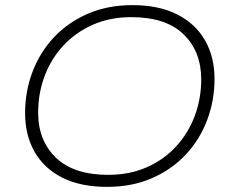

<svg xmlns="http://www.w3.org/2000/svg" viewBox="-20 -725 899 750"><path d="M398 5Q295 5 223.5 -31Q152 -67 115 -132Q78 -197 78 -283Q78 -368 107 -444.5Q136 -521 191 -579.5Q246 -638 323.5 -671.5Q401 -705 497 -705Q600 -705 671.5 -669Q743 -633 780.5 -568Q818 -503 818 -417Q818 -332 789 -255.5Q760 -179 705 -120.5Q650 -62 572.5 -28.5Q495 5 398 5ZM403 -42Q486 -42 553 -71.5Q620 -101 667.5 -152.5Q715 -204 740.5 -271.5Q766 -339 766 -415Q766 -524 697 -591Q628 -658 493 -658Q410 -658 343 -628.5Q276 -599 228 -547.5Q180 -496 154.5 -428.5Q129 -361 129 -285Q129 -176 198.5 -109Q268 -42 403 -42Z"/></svg>

Font: Montserrat Light
Style: Italic
Weight: 300
Italic angle: -11.3°
Designer: Julieta Ulanovsky
Foundry: Julieta Ulanovsky
Version: Version 9.000; ttfautohint (v1.8.4.7-5d5b)